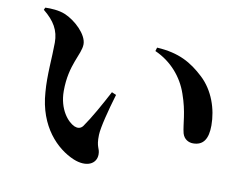

<svg xmlns="http://www.w3.org/2000/svg" viewBox="-75 -801 1150 894"><g transform="rotate(10 500.0 -354.0)"><path d="M323 -23C386 3 433 -20 433 -66C433 -97 417 -95 419 -156C420 -191 442 -276 465 -353L444 -362C409 -296 373 -231 340 -184C329 -170 315 -169 300 -175C268 -189 222 -242 222 -329C222 -455 275 -510 275 -559C275 -605 215 -662 164 -683C135 -695 96 -697 70 -696L65 -685C118 -642 142 -601 142 -543C142 -475 132 -387 139 -308C150 -147 242 -57 323 -23ZM857 -193C906 -193 927 -227 927 -290C927 -367 899 -451 839 -507C780 -562 720 -597 615 -603L610 -586C689 -551 743 -486 768 -413C798 -329 795 -274 806 -231C814 -204 836 -193 857 -193Z"/></g></svg>

Font: Source Han Serif CN
Style: Bold
Weight: 700
Designer: Ryoko NISHIZUKA 西塚涼子 (kana & ideographs); Frank Grießhammer (Latin, Greek & Cyrillic); Wenlong ZHANG 张文龙 (bopomofo); San
Foundry: Adobe
Version: Version 2.003;hotconv 1.1.1;makeotfexe 2.6.0